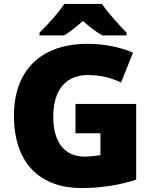

<svg xmlns="http://www.w3.org/2000/svg" viewBox="-20 -947 780 977"><path d="M499 -927H307C277 -881 219 -817 181 -781V-767H307C342 -789 367 -810 402 -840C437 -810 465 -787 500 -767H624V-781C590 -815 530 -881 499 -927ZM364 -418V-269H491V-158C474 -154 435 -150 412 -150C309 -150 251 -221 251 -354C251 -469 299 -565 427 -565C490 -565 545 -552 596 -527L657 -679C598 -705 515 -724 426 -724C182 -724 51 -583 51 -359C51 -109 190 10 396 10C500 10 599 -8 673 -33V-418Z"/></svg>

Font: Noto Sans UI Black
Style: Regular
Weight: 900
Designer: Monotype Design Team
Foundry: Monotype Imaging Inc.
Version: Version 1.901